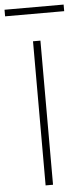

<svg xmlns="http://www.w3.org/2000/svg" viewBox="-91 -897 405 929"><g transform="rotate(-5 111.5 -432.0)"><path d="M92 -700H128V0H92ZM-32 -864H255V-832H-32Z"/></g></svg>

Font: Cairo ExtraLight
Style: Regular
Weight: 275
Designer: Mohamed Gaber, Accademia di Belle Arti di Urbino and others
Foundry: Kief Type Foundry, Accademia di Belle Arti di Urbino and others
Version: Version 3.011